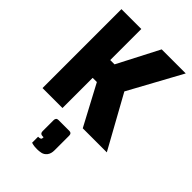

<svg xmlns="http://www.w3.org/2000/svg" viewBox="-300 -841 1259 1259"><g transform="rotate(45 330.0 -211.5)"><path d="M303.2 309.1Q278.8 309.1 264.6 305.7L250 301.8V246.1H252.9Q263.7 246.1 269.5 243.2Q275.4 240.2 276.6 236.6Q277.8 232.9 277.8 223.1H268.1Q245.6 223.1 245.1 200.2V98.1Q245.1 74.2 267.1 74.2H368.2Q389.2 74.2 389.2 97.2V232.9Q389.2 264.2 374.8 282.5Q360.4 300.8 339.8 305.2Q321.3 309.1 303.2 309.1ZM641.1 0H418L269 -279.8H230V0H44.9V-731.9H229V-443.8H269L418 -731.9H641.1L439.9 -363.8Z"/></g></svg>

Font: Squarion Black
Style: Regular
Weight: 900
Designer: Natanael Gama
Version: Version 1.00;September 12, 2019;FontCreator 11.5.0.2425 64-b